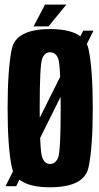

<svg xmlns="http://www.w3.org/2000/svg" viewBox="-20 -807 428 832"><path d="M4 0H50L385 -674H340.5ZM197 4.5Q345.5 4.5 363.8 -82.5Q382 -169.5 382 -337.5Q382 -506.5 363.8 -593.8Q345.5 -681 197 -681Q49 -681 31 -594.2Q13 -507.5 13 -337.5Q13 -169.5 31.2 -82.5Q49.5 4.5 197 4.5ZM197 -96.5Q173.5 -96.5 162.8 -125.5Q152 -154.5 152 -337.5Q152 -524.5 162.8 -552.5Q173.5 -580.5 197 -580.5Q221.5 -580.5 232.2 -552.5Q243 -524.5 243 -337.5Q243 -154.5 232.2 -125.5Q221.5 -96.5 197 -96.5ZM125.5 -692.5H190L267.5 -787H175Z"/></svg>

Font: Anybody ExtraCondensed
Style: Bold
Weight: 700
Width: 2
Version: Version 1.113;gftools[0.9.25]